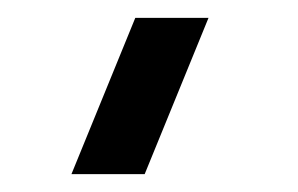

<svg xmlns="http://www.w3.org/2000/svg" viewBox="-20 41 334 215"><path d="M142 236H60L131.5 61H213.5Z"/></svg>

Font: Vela Sans SemBd
Style: Regular
Weight: 600
Designer: Principal design: Mikhail Sharanda - project Manrope.
Design modification: Ravid Balaliev
Foundry: Mikhail Sharanda
Version: Version 1.001